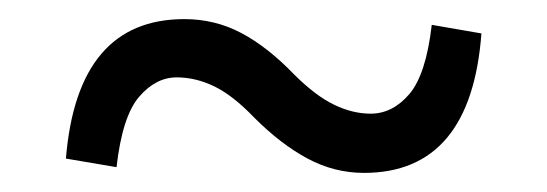

<svg xmlns="http://www.w3.org/2000/svg" viewBox="-20 -445 573 201"><path d="M288 -367Q310 -345 329.5 -335.5Q349 -326 368 -326Q391 -326 408.5 -346.5Q426 -367 432 -419L484 -410Q473 -264 361 -264Q330 -264 302 -279Q274 -294 246 -322Q224 -345 204.5 -354.5Q185 -364 165 -364Q143 -364 125.5 -343.5Q108 -323 102 -270L49 -279Q61 -425 173 -425Q205 -425 232.5 -410.5Q260 -396 288 -367Z"/></svg>

Font: Source Serif 4 SmText
Style: Regular
Weight: 400
Designer: Frank Grießhammer
Foundry: Adobe
Version: Version 4.005;hotconv 1.1.0;makeotfexe 2.6.0